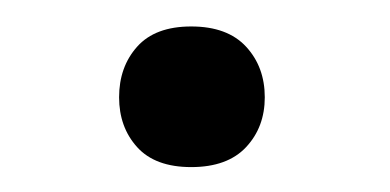

<svg xmlns="http://www.w3.org/2000/svg" viewBox="-20 -431 301 148"><path d="M71.8 -356Q71.8 -379.4 85.7 -395Q99.6 -410.6 127.4 -410.6Q155.3 -410.6 169.7 -395Q184.1 -379.4 184.1 -356Q184.1 -333 169.7 -317.6Q155.3 -302.2 127.4 -302.2Q99.6 -302.2 85.7 -317.6Q71.8 -333 71.8 -356Z"/></svg>

Font: Vazir FD
Style: Regular-FD
Weight: 400
Designer: Saber Rastikerdar
Foundry: Saber Rastikerdar
Version: Version 30.0.0